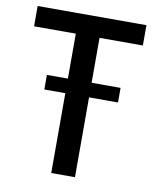

<svg xmlns="http://www.w3.org/2000/svg" viewBox="-80 -764 696 829"><g transform="rotate(10 268.0 -350.0)"><path d="M201 0H305V-350H432V-414H305V-611H495V-700H18V-611H201V-414H109V-350H201Z"/></g></svg>

Font: Vanilla Cream DemiBold
Style: Regular
Weight: 600
Designer: Jeremy Tribby, Jinavaṁso
Foundry: Tribby Type
Version: Version 1.422;Glyphs 3.1.2 (3151)